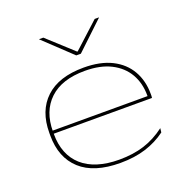

<svg xmlns="http://www.w3.org/2000/svg" viewBox="-126 -812 915 941"><g transform="rotate(-20 331.0 -341.0)"><path d="M345 12.5Q208 12.5 137.5 -51.8Q67 -116 67 -231.5V-245Q67 -360 135.5 -424.2Q204 -488.5 334 -488.5Q420.5 -488.5 479.8 -458.8Q539 -429 569.2 -376.2Q599.5 -323.5 599.5 -254.5V-252.5Q599.5 -249 599.5 -244.2Q599.5 -239.5 598.5 -234H580.5Q581 -238 581 -243.2Q581 -248.5 581 -253.5Q581 -317.5 552.8 -366.5Q524.5 -415.5 469.5 -443.5Q414.5 -471.5 334 -471.5Q213.5 -471.5 149.8 -411.2Q86 -351 86 -245V-240V-237.5V-231.5Q86 -178 102.8 -136Q119.5 -94 152.5 -64.5Q185.5 -35 234 -19.8Q282.5 -4.5 345.5 -4.5Q418 -4.5 475.5 -22.8Q533 -41 586 -81L583.5 -59.5Q536.5 -24.5 478 -6Q419.5 12.5 345 12.5ZM76 -234V-250H592V-234ZM321 -557 177 -693V-694H199L331.5 -573H334.5L467 -694H489V-693L345 -557Z"/></g></svg>

Font: Anek Latin Expanded Thin
Style: Regular
Weight: 250
Width: 7
Designer: Yesha Goshar
Foundry: Ek Type
Version: Version 1.003